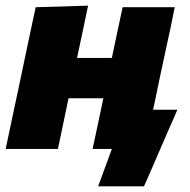

<svg xmlns="http://www.w3.org/2000/svg" viewBox="-27 -526 671 678"><path d="M-7 0Q4 -52.5 14.5 -102Q25 -151.5 38.5 -214.5L49 -264.5Q60 -317 68.5 -357.2Q77 -397.5 84.2 -431.5Q91.5 -465.5 99 -500.5L284 -506Q275 -462 266 -419.5Q257 -377 245 -321.5H368Q379.5 -376 388.2 -417.2Q397 -458.5 406 -500.5H590Q583 -465.5 576 -431.5Q568.5 -397.5 560 -357.5Q551.5 -317 540 -264.5L529.5 -214.5Q525.5 -194 521.5 -175Q517.5 -156 513.5 -138.5H599.5Q584.5 -104.5 569 -69Q553.5 -33.5 539 0Q525 32.5 510.5 66Q495.5 99.5 481.5 132H319.5L368 0H300Q309.5 -44.5 318.5 -86.8Q327.5 -129 338 -179H215Q204.5 -129 195.8 -87Q187 -45 177.5 0Z"/></svg>

Font: Heraclito ExtraBold
Style: Italic
Weight: 800
Italic angle: -12°
Designer: Kostas Bartsokas (font) & Cristiano Sobral (main changes)
Foundry: Kostas Bartsokas (font) & Cristiano Sobral (main changes)
Version: Version 1.00;July 8, 2020;FontCreator 13.0.0.2655 64-bit